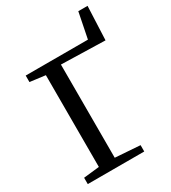

<svg xmlns="http://www.w3.org/2000/svg" viewBox="-218 -1030 1019 1141"><g transform="rotate(-30 291.5 -459.0)"><path d="M428 0H40.5V-43.5L148.5 -55.5V-685L43.5 -698.5V-743H470.5L505.5 -918H569L559 -687L257.5 -695V-55.5L428 -43.5Z"/></g></svg>

Font: Merriweather 12pt
Style: Regular
Weight: 400
Designer: Eben Sorkin
Foundry: Eben Sorkin
Version: Version 2.100